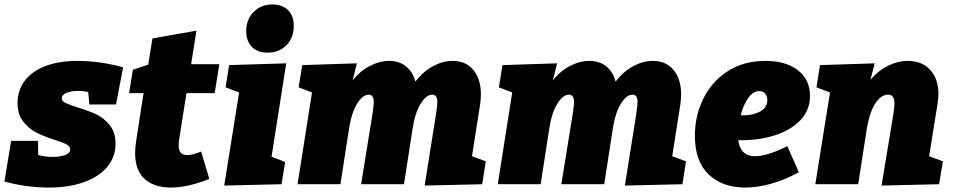

<svg xmlns="http://www.w3.org/2000/svg" viewBox="-29 -829 4290 864"><path d="M249 -387Q249 -374 264.5 -366.5Q280 -359 319 -346Q369 -331 404 -314.5Q439 -298 465 -265.5Q491 -233 491 -183Q491 -125 455.5 -80.5Q420 -36 352 -10.5Q284 15 191 15Q91 15 -9 -12L21 -195H142L143 -132Q170 -123 207 -123Q243 -123 265 -131.5Q287 -140 287 -156Q287 -170 270.5 -179Q254 -188 216 -200Q167 -216 133.5 -233Q100 -250 75 -282.5Q50 -315 50 -366Q50 -422 82 -465Q114 -508 175 -531.5Q236 -555 320 -555Q368 -555 422 -547.5Q476 -540 525 -526L493 -359H373L368 -415Q345 -420 324 -420Q291 -420 270 -411Q249 -402 249 -387Z M810 -410 777 -200Q775 -188 775 -176Q775 -152 784.5 -141.5Q794 -131 813 -131Q836 -131 876 -147L913 -24Q816 15 740 15Q665 15 622 -23.5Q579 -62 579 -141Q579 -163 583 -190L617 -410H552L569 -515L638 -538L657 -656L855 -691L831 -540H958L937 -410Z M1002 -536 1259 -544 1193 -124 1254 -100 1238 0 980 6 1047 -413 986 -436ZM1079 -689Q1079 -742 1112.5 -775.5Q1146 -809 1197 -809Q1241 -809 1267 -783.5Q1293 -758 1293 -712Q1293 -659 1260 -625.5Q1227 -592 1175 -592Q1130 -592 1104.5 -618Q1079 -644 1079 -689Z M2095 -126 2157 -103 2141 0 1882 6 1933 -315Q1939 -355 1939 -370Q1939 -403 1916 -403Q1889 -403 1863.5 -361.5Q1838 -320 1827 -246L1789 0H1596L1647 -315Q1653 -355 1653 -370Q1653 -403 1630 -403Q1603 -403 1577.5 -361.5Q1552 -320 1541 -246L1503 0H1310L1375 -413L1315 -436L1331 -536L1577 -544L1558 -468Q1593 -511 1636.5 -533Q1680 -555 1722 -555Q1768 -555 1798.5 -530Q1829 -505 1840 -462Q1876 -508 1920 -531.5Q1964 -555 2008 -555Q2068 -555 2101.5 -513.5Q2135 -472 2135 -405Q2135 -385 2132 -362Z M2996 -126 3058 -103 3042 0 2783 6 2834 -315Q2840 -355 2840 -370Q2840 -403 2817 -403Q2790 -403 2764.5 -361.5Q2739 -320 2728 -246L2690 0H2497L2548 -315Q2554 -355 2554 -370Q2554 -403 2531 -403Q2504 -403 2478.5 -361.5Q2453 -320 2442 -246L2404 0H2211L2276 -413L2216 -436L2232 -536L2478 -544L2459 -468Q2494 -511 2537.5 -533Q2581 -555 2623 -555Q2669 -555 2699.5 -530Q2730 -505 2741 -462Q2777 -508 2821 -531.5Q2865 -555 2909 -555Q2969 -555 3002.5 -513.5Q3036 -472 3036 -405Q3036 -385 3033 -362Z M3308 -198H3293Q3303 -126 3369 -126Q3422 -126 3514 -171L3566 -54Q3504 -20 3442 -2.5Q3380 15 3324 15Q3222 15 3160 -44Q3098 -103 3098 -218Q3098 -307 3135.5 -384Q3173 -461 3245 -508Q3317 -555 3415 -555Q3508 -555 3562 -512.5Q3616 -470 3616 -398Q3616 -334 3573.5 -289Q3531 -244 3460.5 -221Q3390 -198 3308 -198ZM3304 -310H3315Q3360 -310 3392 -327.5Q3424 -345 3424 -378Q3424 -396 3414.5 -407.5Q3405 -419 3388 -419Q3360 -419 3338 -388Q3316 -357 3304 -310Z M4152 -126 4214 -103 4197 0 3938 6 3991 -315Q3996 -343 3996 -363Q3996 -382 3989.5 -392.5Q3983 -403 3967 -403Q3935 -403 3909 -362Q3883 -321 3871 -246L3833 0H3640L3706 -413L3645 -436L3661 -536L3907 -544L3888 -470Q3924 -512 3968 -533.5Q4012 -555 4055 -555Q4121 -555 4157.5 -514Q4194 -473 4194 -405Q4194 -392 4190 -362Z"/></svg>

Font: Bitter Pro Black
Style: Italic
Weight: 900
Italic angle: -9°
Designer: Sol Matas, and Bitter project Authors
Foundry: Sol Matas
Version: Version 1.010